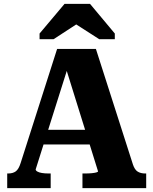

<svg xmlns="http://www.w3.org/2000/svg" viewBox="-20 -965 787 985"><path d="M183 -299H458L464 -224H177ZM306 -654 331 -628 163 -96Q163 -90 171.5 -85Q180 -80 195 -77.5Q210 -75 229 -75H240V0H17V-75H22Q46 -75 61 -86Q76 -97 86 -129L273 -714H472L662 -121Q671 -94 686.5 -84.5Q702 -75 725 -75H730V0H403V-75H416Q436 -75 451 -76.5Q466 -78 474.5 -80.5Q483 -83 483 -86ZM442 -945H311L183 -793V-764H255L413 -867L330 -866L489 -764H569V-793Z"/></svg>

Font: Roboto Serif 20pt
Style: Bold
Weight: 700
Version: Version 1.008